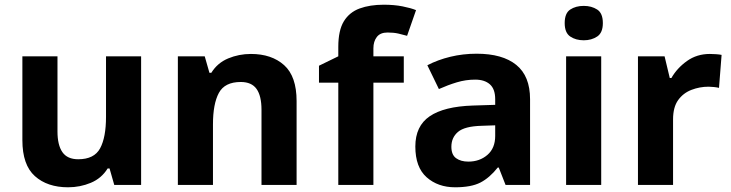

<svg xmlns="http://www.w3.org/2000/svg" viewBox="-20 -785 3104 815"><path d="M579 -546V0H465L445 -70H437Q411 -28 365.5 -9Q320 10 269 10Q181 10 128 -37.5Q75 -85 75 -190V-546H224V-227Q224 -169 245 -139Q266 -109 312 -109Q380 -109 405 -155.5Q430 -202 430 -289V-546Z M1045 -556Q1133 -556 1186 -508.5Q1239 -461 1239 -356V0H1090V-319Q1090 -378 1069 -407.5Q1048 -437 1002 -437Q934 -437 909 -390.5Q884 -344 884 -257V0H735V-546H849L869 -476H877Q903 -518 948.5 -537Q994 -556 1045 -556Z M1694 -434H1565V0H1416V-434H1334V-506L1416 -546V-586Q1416 -656 1439.5 -694.5Q1463 -733 1506.5 -749Q1550 -765 1609 -765Q1653 -765 1688.5 -758Q1724 -751 1746 -742L1708 -633Q1691 -638 1671 -642.5Q1651 -647 1625 -647Q1594 -647 1579.5 -628Q1565 -609 1565 -580V-546H1694Z M2003 -557Q2113 -557 2171.5 -509.5Q2230 -462 2230 -364V0H2126L2097 -74H2093Q2058 -30 2019 -10Q1980 10 1912 10Q1839 10 1791 -32.5Q1743 -75 1743 -163Q1743 -250 1804 -291.5Q1865 -333 1987 -337L2082 -340V-364Q2082 -407 2059.5 -427Q2037 -447 1997 -447Q1957 -447 1919 -435.5Q1881 -424 1843 -407L1794 -508Q1838 -531 1891.5 -544Q1945 -557 2003 -557ZM2082 -253 2024 -251Q1952 -249 1924 -225Q1896 -201 1896 -162Q1896 -128 1916 -113.5Q1936 -99 1968 -99Q2016 -99 2049 -127.5Q2082 -156 2082 -208Z M2458 -760Q2491 -760 2515 -744.5Q2539 -729 2539 -687Q2539 -646 2515 -630Q2491 -614 2458 -614Q2424 -614 2400.5 -630Q2377 -646 2377 -687Q2377 -729 2400.5 -744.5Q2424 -760 2458 -760ZM2532 -546V0H2383V-546Z M2993 -556Q3004 -556 3019 -555Q3034 -554 3043 -552L3032 -412Q3025 -414 3011.5 -415.5Q2998 -417 2988 -417Q2950 -417 2915 -403.5Q2880 -390 2858.5 -360Q2837 -330 2837 -278V0H2688V-546H2801L2823 -454H2830Q2854 -496 2896 -526Q2938 -556 2993 -556Z"/></svg>

Font: Noto Sans IKEA
Style: Bold
Weight: 600
Designer: Monotype Design Team
Foundry: Monotype Imaging Inc.
Version: Version 2.001